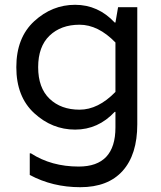

<svg xmlns="http://www.w3.org/2000/svg" viewBox="-20 -540 671 800"><path d="M472 -510H552V-22Q552 104 491 172Q430 240 314.5 240Q199 240 104 189V99H109Q194 154 308 154Q461 154 461 -9V-74H458Q389 0 293 0Q197 0 122.5 -68.5Q48 -137 48 -260Q48 -383 122.5 -451.5Q197 -520 293 -520Q389 -520 458 -446H461ZM461 -157V-363Q389 -437 311.5 -437Q234 -437 186.5 -391.5Q139 -346 139 -260Q139 -174 186.5 -128.5Q234 -83 311.5 -83Q389 -83 461 -157Z"/></svg>

Font: Varela
Style: Regular
Weight: 400
Designer: Joe Prince
Foundry: Joe Prince
Version: Version 1.000